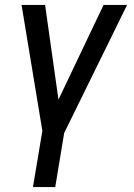

<svg xmlns="http://www.w3.org/2000/svg" viewBox="-20 -540 540 775"><path d="M113 215 151 -12 67 -520H162L216 -138L398 -520H493L239 -3L203 215Z"/></svg>

Font: Iosevka Medium Oblique
Style: Regular
Weight: 500
Italic angle: -9°
Monospace: yes
Designer: Belleve Invis
Foundry: Belleve Invis
Version: Version 32.5.0; ttfautohint (v1.8.4)